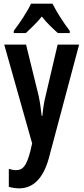

<svg xmlns="http://www.w3.org/2000/svg" viewBox="-20 -852 455 1046"><path d="M266 -832H149C131 -792 88 -727 55 -684V-672H121C142 -692 178 -725 208 -762C236 -725 270 -695 295 -672H360V-684C324 -731 288 -788 266 -832ZM3 -609 155 -71 145 -27C124 51 106 75 67 75C55 75 41 72 28 68V166C47 171 65 174 85 174C153 174 213 130 246 10L411 -609H294L229 -332C218 -288 214 -256 211 -221H207C203 -259 198 -296 190 -332L122 -609Z"/></svg>

Font: Noto Sans Malayalam UI ExtraCondensed SemiBold
Style: Regular
Weight: 600
Width: 2
Designer: Jelle Bosma - Monotype Design Team
Foundry: Monotype Imaging Inc.
Version: Version 2.104